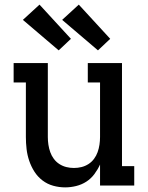

<svg xmlns="http://www.w3.org/2000/svg" viewBox="-20 -803 640 831"><path d="M262 8Q236 8 210.5 1Q185 -6 164 -22Q143 -38 129 -60Q115 -82 106.5 -107Q98 -132 95 -158Q92 -184 92 -210V-446H39V-530H187V-210Q187 -193 189.5 -176.5Q192 -160 197.5 -144.5Q203 -129 213 -115.5Q223 -102 237 -93Q251 -84 267 -80Q283 -76 300 -76Q317 -76 333 -80Q349 -84 363 -93Q377 -102 387 -115.5Q397 -129 402.5 -144.5Q408 -160 410.5 -176.5Q413 -193 413 -210V-446H360V-530H508V-84H561V0H413V-91Q403 -69 388.5 -49.5Q374 -30 354 -17Q334 -4 310 2Q286 8 262 8ZM404 -585 249 -717 321 -783 457 -635ZM234 -585 79 -717 151 -783 287 -635Z"/></svg>

Font: Iosevka Curly Slab MdEx
Style: Regular
Weight: 500
Width: 7
Monospace: yes
Designer: Belleve Invis
Foundry: Belleve Invis
Version: Version 11.1.0; ttfautohint (v1.8.3)